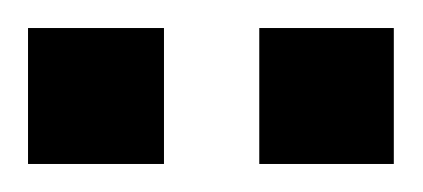

<svg xmlns="http://www.w3.org/2000/svg" viewBox="-20 -700 302 137"><path d="M0 -680H97V-583H0ZM165 -680H261V-583H165Z"/></svg>

Font: Saira ExtraCondensed
Style: Bold
Weight: 700
Width: 2
Designer: Hector Gatti with collaboration of the Omnibus-Type team
Foundry: Omnibus-Type
Version: Version 0.072; ttfautohint (v1.8)